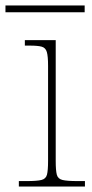

<svg xmlns="http://www.w3.org/2000/svg" viewBox="-38 -683 338 703"><path d="M31 0V-20H61Q97 -20 113.5 -24Q130 -28 134 -43.5Q138 -59 138 -94V-442Q138 -477 133.5 -492.5Q129 -508 115 -512Q101 -516 71 -516H53V-536H166V-94Q166 -59 170 -43.5Q174 -28 191 -24Q208 -20 245 -20H273V0ZM-18 -638V-663H272V-638Z"/></svg>

Font: Noto Serif Tibetan Thin
Style: Regular
Weight: 250
Version: Version 2.103